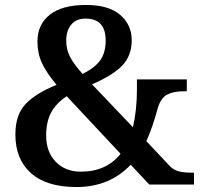

<svg xmlns="http://www.w3.org/2000/svg" viewBox="-20 -744 814 774"><path d="M42 -202Q42 -282 84 -325.5Q126 -369 208 -402Q167 -451 149 -490Q131 -529 131 -577Q131 -645 180.5 -684.5Q230 -724 327 -724Q418 -724 464.5 -684Q511 -644 511 -582Q511 -521 474.5 -481.5Q438 -442 351 -404L516 -231Q532 -302 532 -382V-424H733V-376H720Q679 -376 653.5 -362.5Q628 -349 616 -308Q594 -227 570 -175L666 -73Q680 -59 699.5 -53.5Q719 -48 753 -48H762V0H582L507 -80Q422 10 288 10Q168 10 105 -46Q42 -102 42 -202ZM406 -581Q406 -669 325 -669Q287 -669 267 -644.5Q247 -620 247 -580Q247 -545 262 -515.5Q277 -486 313 -446Q363 -471 384.5 -501.5Q406 -532 406 -581ZM466 -124 249 -356Q206 -328 186 -290Q166 -252 166 -198Q166 -132 204.5 -92Q243 -52 306 -52Q409 -52 466 -124Z"/></svg>

Font: Noto Serif SemiBold
Style: Regular
Weight: 600
Designer: Monotype Design Team
Foundry: Monotype Imaging Inc.
Version: Version 1.001